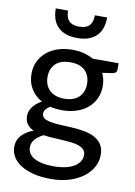

<svg xmlns="http://www.w3.org/2000/svg" viewBox="-97 -780 717 1023"><g transform="rotate(10 261.0 -268.0)"><path d="M30 0ZM247 -516Q280 -516 308.2 -508.8Q336.5 -501.5 360.5 -488H500.5V-453Q500.5 -435 478.5 -430.5L423 -422.5Q438.5 -390.5 438.5 -352.5Q438.5 -315 424.2 -285Q410 -255 384.5 -233.5Q359 -212 323.8 -200.5Q288.5 -189 247 -189Q212 -189 182 -196.5Q150.5 -177.5 150.5 -154.5Q150.5 -137 165.2 -128.2Q180 -119.5 204 -115.5Q228 -111.5 258.5 -110.5Q289 -109.5 321 -107.2Q353 -105 383.5 -99.5Q414 -94 438 -81.2Q462 -68.5 476.8 -46.5Q491.5 -24.5 491.5 11Q491.5 44 475.2 74.8Q459 105.5 428.2 129.2Q397.5 153 353 167.5Q308.5 182 252.5 182Q196.5 182 154.8 171Q113 160 85.2 141.5Q57.5 123 43.8 98.8Q30 74.5 30 48Q30 10.5 53.2 -15.2Q76.5 -41 117 -55.5Q94.5 -65.5 81.5 -82.8Q68.5 -100 68.5 -128.5Q68.5 -139.5 72.5 -151.2Q76.5 -163 84.8 -174.8Q93 -186.5 105.2 -197Q117.5 -207.5 133.5 -215.5Q96 -236.5 74.5 -271.2Q53 -306 53 -352.5Q53 -390 67.5 -420Q82 -450 107.8 -471.5Q133.5 -493 169 -504.5Q204.5 -516 247 -516ZM404 26.5Q404 8.5 393.8 -2.5Q383.5 -13.5 366 -20Q348.5 -26.5 325.5 -29Q302.5 -31.5 277 -33Q251.5 -34.5 224.8 -36Q198 -37.5 173.5 -41Q146.5 -28 129.5 -9Q112.5 10 112.5 35.5Q112.5 52 121 66.2Q129.5 80.5 146.8 90.8Q164 101 190.8 107Q217.5 113 254 113Q290 113 318 106.5Q346 100 365 88.5Q384 77 394 61.2Q404 45.5 404 26.5ZM247 -251.5Q273.5 -251.5 293.5 -258.8Q313.5 -266 327 -279Q340.5 -292 347.2 -310Q354 -328 354 -350Q354 -395 326.8 -421.8Q299.5 -448.5 247 -448.5Q194.5 -448.5 167.2 -421.8Q140 -395 140 -350Q140 -328.5 147 -310.5Q154 -292.5 167.5 -279.2Q181 -266 201 -258.8Q221 -251.5 247 -251.5ZM259 -582Q220 -582 193.5 -592.8Q167 -603.5 150.5 -622Q134 -640.5 127 -665.2Q120 -690 120 -717.5H186.5Q186.5 -701 190 -687.5Q193.5 -674 201.8 -664.2Q210 -654.5 224 -649Q238 -643.5 259 -643.5Q280 -643.5 294 -649Q308 -654.5 316.2 -664.2Q324.5 -674 328 -687.5Q331.5 -701 331.5 -717.5H398Q398 -690 391 -665.2Q384 -640.5 367.5 -622Q351 -603.5 324.5 -592.8Q298 -582 259 -582Z"/></g></svg>

Font: Lato Medium
Style: Regular
Weight: 500
Designer: Lukasz Dziedzic
Foundry: tyPoland Lukasz Dziedzic
Version: Version 2.006; 2014-01-15